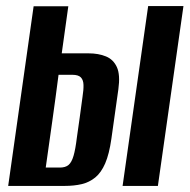

<svg xmlns="http://www.w3.org/2000/svg" viewBox="-20 -611 623 631"><path d="M6.9 0 90.5 -590.4H204.5L182.9 -435.7H270.8Q303.7 -435.7 328.2 -425.6Q352.7 -415.6 364.2 -390.3Q375.6 -365.1 369 -317.6L346 -154.6Q338.9 -104.6 325.7 -74Q312.4 -43.5 293 -27.7Q273.6 -11.9 248.6 -5.9Q223.6 0 192.7 0ZM130.3 -60.3H176.6Q195.1 -60.3 205.3 -68.9Q215.5 -77.6 221.7 -98.9Q228 -120.3 232.6 -158.7Q236.6 -187.8 242.1 -225.6Q247.6 -263.5 251.2 -292.9Q254.9 -316.1 254.4 -332Q254 -347.9 245.9 -356.5Q237.8 -365.2 217.4 -365.2H172.4Q162.8 -290.4 151.8 -212.6Q140.9 -134.7 130.3 -60.3ZM382.9 0 466.9 -591H582.9L498.9 0Z"/></svg>

Font: Alumni Sans SC Thin
Style: Italic
Weight: 100
Italic angle: -8°
Designer: Robert E. Leuschke
Foundry: Robert E. Leuschke
Version: Version 1.016